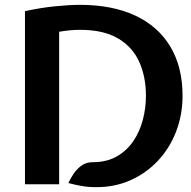

<svg xmlns="http://www.w3.org/2000/svg" viewBox="-20 -760 787 792"><path d="M378 12Q359.5 12 344.2 10.8Q329 9.5 310 6Q291 2.5 262 -5Q270 -22.5 283.2 -42.5Q296.5 -62.5 316 -76.8Q335.5 -91 363 -91Q364 -91 365.2 -91Q366.5 -91 367 -91Q423.5 -92 464 -116Q504.5 -140 530.8 -179.2Q557 -218.5 569.5 -266.8Q582 -315 582 -365Q582 -443.5 554.2 -505Q526.5 -566.5 466.5 -601.8Q406.5 -637 310 -637Q290.5 -637 269 -635Q247.5 -633 224 -629V0H83V-714Q150 -728.5 208.2 -734.2Q266.5 -740 310 -740Q443 -740 537.8 -695.8Q632.5 -651.5 682.8 -567.5Q733 -483.5 733 -365Q733 -286 706.5 -217.5Q680 -149 632 -97.5Q584 -46 519.2 -17Q454.5 12 378 12Z"/></svg>

Font: Expletus Sans
Style: Bold
Weight: 700
Version: Version 7.500